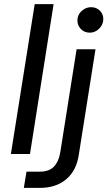

<svg xmlns="http://www.w3.org/2000/svg" viewBox="-20 -750 523 935"><path d="M33 0 149 -730H241L126 0ZM96 165 109 86H173Q220 86 243.5 60.5Q267 35 274 -11L353 -510H445L364 2Q353 80 303 122.5Q253 165 174 165ZM417 -591Q391 -591 374 -608.5Q357 -626 357 -650Q357 -668 366 -682.5Q375 -697 390.5 -706Q406 -715 424 -715Q449 -715 466 -698.5Q483 -682 483 -657Q483 -639 473.5 -624Q464 -609 449.5 -600Q435 -591 417 -591Z"/></svg>

Font: MuseoModerno
Style: Italic
Weight: 400
Italic angle: -9°
Designer: Pablo Cosgaya, Héctor Gatti, Marcela Romero, and the Authors of The MuseoModerno Project.
Foundry: Omnibus-Type Team
Version: Version 1.003